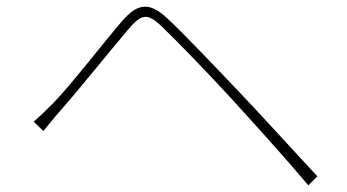

<svg xmlns="http://www.w3.org/2000/svg" viewBox="-20 -627 1040 576"><path d="M81 -262 110 -234C123 -249 143 -275 161 -295C211 -351 308 -472 364 -538C404 -585 421 -590 466 -547C514 -501 611 -400 668 -338C738 -261 830 -160 905 -71L932 -98C855 -181 758 -288 690 -359C633 -419 538 -519 484 -570C425 -626 390 -615 343 -560C286 -493 190 -369 140 -318C118 -296 103 -281 81 -262Z"/></svg>

Font: Harano Aji Gothic K1 ExtraLight
Style: Regular
Weight: 250
Foundry: Masamichi Hosoda
Version: HaranoAjiGothicK1-ExtraLight version 20230610;ttx 4.39.4